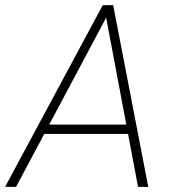

<svg xmlns="http://www.w3.org/2000/svg" viewBox="-56 -731 665 751"><path d="M368.7 -679.7 6.8 0H-36.1L345.7 -710.4H378.9ZM483.9 0 355.5 -681.6 356 -710.9H386.7L523.9 0ZM463.9 -243.7 458.5 -207H104.5L109.9 -243.7Z"/></svg>

Font: Roboto ExtraLight
Style: Italic
Weight: 250
Designer: Christian Robertson
Foundry: Google
Version: Version 3.009; 2024